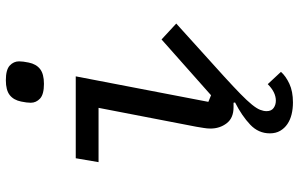

<svg xmlns="http://www.w3.org/2000/svg" viewBox="-198 -590 997 640"><g transform="rotate(-90 300.0 -270.5)"><path d="M278 208Q257 208 238.5 203.5Q220 199 206 189.5Q192 180 183.5 165.5Q175 151 175 131Q175 93 204 65.5Q233 38 278 15L277 10H262Q226 10 208.5 -13Q191 -36 191 -67Q191 -78 193 -89.5Q195 -101 197 -114L260 -440H79L92 -516H365L280 -74L302 -65L488 -230L541 -181L364 -21Q329 11 306.5 33Q284 55 271 71Q258 87 253.5 98.5Q249 110 249 120Q249 136 259.5 143.5Q270 151 284 151Q312 151 339 124L380 168Q366 184 340.5 196Q315 208 278 208ZM340 -622Q305 -622 291 -635Q277 -648 277 -666Q277 -679 281 -698Q286 -723 302.5 -736Q319 -749 352 -749Q387 -749 401 -736Q415 -723 415 -705Q415 -692 411 -673Q406 -648 389.5 -635Q373 -622 340 -622Z"/></g></svg>

Font: IBM Plex Mono Text
Style: Italic
Weight: 450
Italic angle: -9°
Monospace: yes
Designer: Mike Abbink, Paul van der Laan, Pieter van Rosmalen
Foundry: Bold Monday
Version: Version 2.1